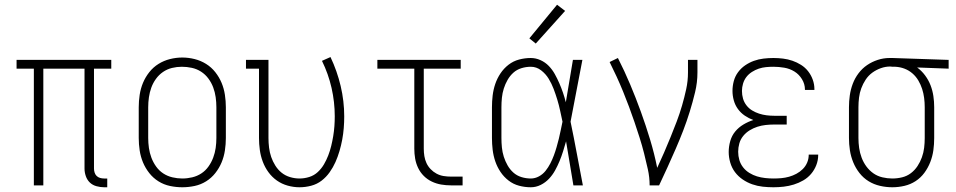

<svg xmlns="http://www.w3.org/2000/svg" viewBox="-20 -783 4040 811"><path d="M420 8Q404 8 387.5 3.5Q371 -1 359.5 -12Q348 -23 342.5 -39Q337 -55 337 -71V-493H163V0H123V-493H50V-530H450V-493H377V-71Q377 -63 379.5 -54.5Q382 -46 388 -40Q394 -34 402.5 -31.5Q411 -29 420 -29H433V8Z M750 8Q724 8 698 2.5Q672 -3 649.5 -17Q627 -31 610.5 -52Q594 -73 584 -97Q574 -121 570 -147.5Q566 -174 566 -200V-330Q566 -356 570 -382.5Q574 -409 584 -433Q594 -457 610.5 -478Q627 -499 649.5 -513Q672 -527 698 -533.5Q724 -540 750 -540Q776 -540 802 -533.5Q828 -527 850.5 -513Q873 -499 889.5 -478Q906 -457 916 -433Q926 -409 930 -382.5Q934 -356 934 -330V-200Q934 -174 930 -147.5Q926 -121 916 -97Q906 -73 889.5 -52Q873 -31 850.5 -17Q828 -3 802 2.5Q776 8 750 8ZM750 -29Q771 -29 792 -34Q813 -39 830.5 -50.5Q848 -62 860.5 -79.5Q873 -97 880.5 -117Q888 -137 891 -158Q894 -179 894 -200V-330Q894 -351 891 -372.5Q888 -394 880.5 -414Q873 -434 860 -451.5Q847 -469 829 -480.5Q811 -492 790 -496.5Q769 -501 748 -501Q727 -501 706.5 -496Q686 -491 668.5 -479Q651 -467 638.5 -449.5Q626 -432 619 -412.5Q612 -393 609 -372Q606 -351 606 -330V-200Q606 -179 609 -158Q612 -137 619.5 -117Q627 -97 639.5 -79.5Q652 -62 669.5 -50.5Q687 -39 708 -34Q729 -29 750 -29Z M1245 8Q1220 8 1195 1Q1170 -6 1149.5 -20.5Q1129 -35 1114 -55.5Q1099 -76 1090 -100Q1081 -124 1077.5 -149.5Q1074 -175 1074 -200V-493H1019V-530H1114V-200Q1114 -180 1116.5 -159.5Q1119 -139 1125.5 -120Q1132 -101 1143 -83.5Q1154 -66 1169.5 -53.5Q1185 -41 1205 -35Q1225 -29 1245 -29Q1266 -29 1286.5 -35.5Q1307 -42 1322.5 -56.5Q1338 -71 1348.5 -89Q1359 -107 1366.5 -126.5Q1374 -146 1379 -166.5Q1384 -187 1387.5 -208Q1391 -229 1392.5 -250Q1394 -271 1394 -292Q1394 -352 1380.5 -411.5Q1367 -471 1340 -526L1376 -542Q1404 -483 1419 -419.5Q1434 -356 1434 -291Q1434 -267 1432 -242Q1430 -217 1425.5 -193Q1421 -169 1414 -145Q1407 -121 1397 -98.5Q1387 -76 1372.5 -55.5Q1358 -35 1338.5 -20Q1319 -5 1294.5 1.5Q1270 8 1245 8Z M1885 0Q1864 0 1843.5 -3.5Q1823 -7 1804 -16Q1785 -25 1770 -40Q1755 -55 1746 -74Q1737 -93 1733.5 -113.5Q1730 -134 1730 -155V-493H1574V-530H1926V-493H1770V-155Q1770 -139 1772.5 -123.5Q1775 -108 1781.5 -94Q1788 -80 1799 -68.5Q1810 -57 1824 -49.5Q1838 -42 1853.5 -39.5Q1869 -37 1885 -37H1934V0Z M2222 8Q2197 8 2172.5 1.5Q2148 -5 2128 -20.5Q2108 -36 2094 -57Q2080 -78 2072 -101.5Q2064 -125 2061 -150Q2058 -175 2058 -200V-330Q2058 -355 2061 -380Q2064 -405 2072 -428.5Q2080 -452 2094 -473Q2108 -494 2128 -509.5Q2148 -525 2172.5 -531.5Q2197 -538 2222 -538Q2243 -538 2263 -529Q2283 -520 2298 -504.5Q2313 -489 2323.5 -470Q2334 -451 2342.5 -431.5Q2351 -412 2358 -391.5Q2365 -371 2370 -351Q2378 -396 2385 -440.5Q2392 -485 2400 -530H2440Q2427 -465 2415 -399.5Q2403 -334 2390 -269Q2404 -202 2416.5 -134.5Q2429 -67 2442 0H2402Q2394 -47 2386.5 -93.5Q2379 -140 2371 -186Q2365 -165 2358.5 -144Q2352 -123 2343.5 -102.5Q2335 -82 2324.5 -63Q2314 -44 2299 -28Q2284 -12 2264 -2Q2244 8 2222 8ZM2222 -29Q2240 -29 2256.5 -38Q2273 -47 2284.5 -61.5Q2296 -76 2304.5 -92.5Q2313 -109 2319.5 -126.5Q2326 -144 2331 -161.5Q2336 -179 2340.5 -197Q2345 -215 2348.5 -233Q2352 -251 2356 -269Q2351 -292 2346 -315.5Q2341 -339 2334 -362Q2327 -385 2318.5 -407.5Q2310 -430 2297.5 -450.5Q2285 -471 2265.5 -486Q2246 -501 2222 -501Q2202 -501 2182.5 -495Q2163 -489 2148.5 -476Q2134 -463 2124 -445.5Q2114 -428 2108 -409Q2102 -390 2100 -370Q2098 -350 2098 -330V-200Q2098 -180 2100 -160Q2102 -140 2108 -121Q2114 -102 2124 -84.5Q2134 -67 2148.5 -54Q2163 -41 2182.5 -35Q2202 -29 2222 -29ZM2243 -599 2216 -621 2333 -763 2367 -737Z M2724 0Q2724 -34 2716.5 -68Q2709 -102 2700.5 -135.5Q2692 -169 2681.5 -202Q2671 -235 2660 -267.5Q2649 -300 2637 -332Q2625 -364 2612 -396Q2599 -428 2584.5 -459.5Q2570 -491 2555 -521L2590 -538Q2618 -483 2642 -426Q2666 -369 2687 -311Q2708 -253 2726 -193.5Q2744 -134 2756 -74Q2771 -106 2785 -138.5Q2799 -171 2812.5 -204Q2826 -237 2838.5 -270Q2851 -303 2861 -337.5Q2871 -372 2878.5 -406.5Q2886 -441 2886 -477V-530H2926V-477Q2926 -435 2916 -393.5Q2906 -352 2893.5 -311.5Q2881 -271 2866 -232Q2851 -193 2834 -154Q2817 -115 2799.5 -76.5Q2782 -38 2764 0Z M3247 8Q3224 8 3201.5 5.5Q3179 3 3157.5 -4.5Q3136 -12 3117 -25Q3098 -38 3084.5 -56Q3071 -74 3064.5 -96.5Q3058 -119 3058 -141Q3058 -164 3064.5 -187Q3071 -210 3085.5 -227.5Q3100 -245 3120 -257Q3140 -269 3162 -276Q3143 -283 3126 -294.5Q3109 -306 3097 -322.5Q3085 -339 3079.5 -359Q3074 -379 3074 -399Q3074 -420 3079.5 -440.5Q3085 -461 3097.5 -478Q3110 -495 3127.5 -507Q3145 -519 3164.5 -526Q3184 -533 3205 -535.5Q3226 -538 3247 -538Q3267 -538 3287.5 -535.5Q3308 -533 3327 -526.5Q3346 -520 3363.5 -509Q3381 -498 3393.5 -482Q3406 -466 3413 -446.5Q3420 -427 3420 -407Q3420 -406 3420 -405Q3420 -404 3420 -403H3380Q3380 -403 3380 -404Q3380 -405 3380 -405Q3380 -428 3367.5 -448.5Q3355 -469 3335.5 -481Q3316 -493 3293 -497Q3270 -501 3247 -501Q3231 -501 3215.5 -499.5Q3200 -498 3185 -493Q3170 -488 3156 -479Q3142 -470 3132.5 -457.5Q3123 -445 3118.5 -429.5Q3114 -414 3114 -399Q3114 -382 3118.5 -366.5Q3123 -351 3133 -338Q3143 -325 3157 -316.5Q3171 -308 3186.5 -303Q3202 -298 3218 -296Q3234 -294 3250 -294H3303V-257H3250Q3232 -257 3214 -255Q3196 -253 3179 -247.5Q3162 -242 3146.5 -232.5Q3131 -223 3119.5 -209Q3108 -195 3103 -177.5Q3098 -160 3098 -142Q3098 -124 3103 -107Q3108 -90 3119 -76Q3130 -62 3145.5 -52.5Q3161 -43 3177.5 -38Q3194 -33 3212 -31Q3230 -29 3247 -29Q3264 -29 3280.5 -30.5Q3297 -32 3313 -36.5Q3329 -41 3344 -49Q3359 -57 3371 -69Q3383 -81 3389.5 -96.5Q3396 -112 3396 -129Q3396 -129 3396 -129.5Q3396 -130 3396 -130H3436Q3436 -130 3436 -129.5Q3436 -129 3436 -128Q3436 -106 3428 -85.5Q3420 -65 3406 -48.5Q3392 -32 3373 -21Q3354 -10 3333 -3.5Q3312 3 3290.5 5.5Q3269 8 3247 8Z M3749 8Q3723 8 3697 2Q3671 -4 3649 -17.5Q3627 -31 3610.5 -52Q3594 -73 3584 -97.5Q3574 -122 3570 -148Q3566 -174 3566 -200V-330Q3566 -355 3569.5 -380Q3573 -405 3582 -429Q3591 -453 3606.5 -473.5Q3622 -494 3642.5 -508Q3663 -522 3687.5 -530Q3712 -538 3737 -538Q3740 -538 3743.5 -538Q3747 -538 3750 -538L3987 -530V-493L3854 -498Q3873 -484 3887.5 -464.5Q3902 -445 3910.5 -423Q3919 -401 3922.5 -377.5Q3926 -354 3926 -330V-200Q3926 -174 3922.5 -148.5Q3919 -123 3909.5 -98.5Q3900 -74 3884.5 -53Q3869 -32 3847.5 -18Q3826 -4 3800.5 2Q3775 8 3749 8ZM3749 -29Q3770 -29 3790.5 -34Q3811 -39 3827.5 -51.5Q3844 -64 3855.5 -81.5Q3867 -99 3874 -118.5Q3881 -138 3883.5 -158.5Q3886 -179 3886 -200V-330Q3886 -350 3883.5 -369.5Q3881 -389 3875 -407.5Q3869 -426 3859 -443Q3849 -460 3834 -473Q3819 -486 3800.5 -493Q3782 -500 3762 -501H3750Q3748 -501 3745.5 -501.5Q3743 -502 3740 -502Q3720 -502 3700.5 -495Q3681 -488 3664.5 -476Q3648 -464 3636.5 -446.5Q3625 -429 3618 -410Q3611 -391 3608.5 -370.5Q3606 -350 3606 -330V-200Q3606 -179 3609 -158Q3612 -137 3619.5 -117Q3627 -97 3639.5 -80Q3652 -63 3669 -51Q3686 -39 3707 -34Q3728 -29 3749 -29Z"/></svg>

Font: Iosevka Slab Extralight
Style: Regular
Weight: 200
Monospace: yes
Designer: Belleve Invis
Foundry: Belleve Invis
Version: Version 11.1.1; ttfautohint (v1.8.3)